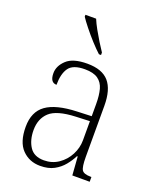

<svg xmlns="http://www.w3.org/2000/svg" viewBox="-144 -851 771 946"><g transform="rotate(20 242.0 -378.0)"><path d="M182 10Q125 10 87.5 -28.5Q50 -67 50 -147Q50 -226 101.5 -263Q153 -300 262 -304L338 -307V-371Q338 -416 329.5 -447.5Q321 -479 297 -496Q273 -513 228 -513Q166 -513 144 -482Q122 -451 122 -393Q88 -393 88 -442Q88 -480 121.5 -511.5Q155 -543 230 -543Q308 -543 343.5 -502Q379 -461 379 -377V-109Q379 -56 389 -40.5Q399 -25 435 -25H439V0H348L341 -97H337Q324 -71 304 -46.5Q284 -22 254.5 -6Q225 10 182 10ZM190 -22Q233 -22 266.5 -45Q300 -68 319 -104.5Q338 -141 338 -181V-281L265 -278Q167 -274 129.5 -239.5Q92 -205 92 -145Q92 -93 115 -57.5Q138 -22 190 -22ZM267 -606Q247 -624 221 -652.5Q195 -681 172 -710Q149 -739 138 -756V-766H194Q203 -744 218 -717Q233 -690 249 -664Q265 -638 278 -619V-606Z"/></g></svg>

Font: Noto Serif Lao SemiCondensed ExtraLight
Style: Regular
Weight: 200
Width: 4
Designer: Monotype Design Team
Foundry: Monotype Imaging Inc.
Version: Version 2.003; ttfautohint (v1.8.4.7-5d5b)